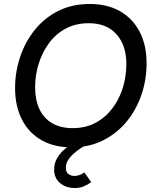

<svg xmlns="http://www.w3.org/2000/svg" viewBox="-20 -730 788 968"><path d="M341 13Q253 13 189 -23.5Q125 -60 90.5 -127.5Q56 -195 56 -286Q56 -367 81.5 -443Q107 -519 155.5 -579.5Q204 -640 274 -675Q344 -710 432 -710Q521 -710 585 -673.5Q649 -637 684 -570Q719 -503 719 -411Q719 -328 693 -252Q667 -176 618 -116.5Q569 -57 499 -22Q429 13 341 13ZM346 -84Q411 -84 461 -110.5Q511 -137 546 -183Q581 -229 599 -286.5Q617 -344 617 -407Q617 -502 567 -557.5Q517 -613 428 -613Q362 -613 311.5 -586Q261 -559 227 -512.5Q193 -466 175 -408.5Q157 -351 157 -290Q157 -226 179 -179.5Q201 -133 243.5 -108.5Q286 -84 346 -84ZM357 218Q313 218 283 193Q253 168 253 126Q253 94 266.5 70Q280 46 300 27.5Q320 9 339 -2L416 0Q402 7 385 18.5Q368 30 351 45Q334 60 323 78Q312 96 312 116Q312 138 325 147.5Q338 157 355 157Q368 157 381 152.5Q394 148 405 139L440 188Q423 201 402.5 209.5Q382 218 357 218Z"/></svg>

Font: Hanken Grotesk Medium
Style: Italic
Weight: 500
Italic angle: -8°
Designer: Alfredo Marco Pradil
Foundry: Hanken Design Co.
Version: Version 3.013